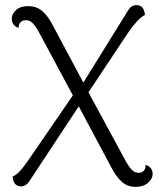

<svg xmlns="http://www.w3.org/2000/svg" viewBox="-20 -722 632 751"><path d="M577 -42Q577 -22 558.5 -6.5Q540 9 511 9Q479 9 457 -10.5Q435 -30 416 -66L288 -306L94 -12Q81 7 62 7Q33 7 29 -31Q43 -37 58 -53Q73 -69 94 -100L265 -349L128 -604Q116 -624 105.5 -633.5Q95 -643 82 -643Q67 -643 59.5 -634Q52 -625 53 -613Q41 -616 33.5 -625.5Q26 -635 26 -648Q26 -668 43 -683Q60 -698 90 -698Q123 -698 145.5 -678.5Q168 -659 186 -624L306 -399L482 -683Q494 -702 514 -702Q543 -702 547 -664Q517 -647 481 -594L326 -361L475 -86Q486 -67 497 -56.5Q508 -46 522 -46Q536 -46 543.5 -55.5Q551 -65 549 -77Q562 -74 569.5 -64.5Q577 -55 577 -42Z"/></svg>

Font: Arima Madurai Light
Style: Regular
Weight: 300
Designer: Joana Correia and Natanael Gama
Foundry: NDISCOVER
Version: Version 1.020